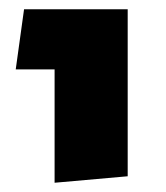

<svg xmlns="http://www.w3.org/2000/svg" viewBox="-20 -588 359 415"><path d="M98 -438H14L32 -568H256V-207L98 -193Z"/></svg>

Font: FiraGOUPP
Style: Bold
Weight: 700
Designer: bBox Type
Foundry: bBox Type GmbH
Version: Version 1.001